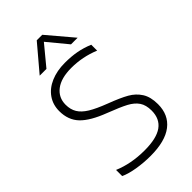

<svg xmlns="http://www.w3.org/2000/svg" viewBox="-278 -1005 1106 1106"><g transform="rotate(-45 274.5 -452.5)"><path d="M260 -920H305L437 -764H383L283 -885L183 -764H128ZM55 -19V-69Q142 -32 251 -32Q349 -32 395.5 -65.5Q442 -99 442 -166Q442 -211 423 -239Q404 -267 366.5 -287Q329 -307 251 -337Q151 -375 107 -421Q63 -467 63 -540Q63 -592 90.5 -631.5Q118 -671 168 -692.5Q218 -714 283 -714Q335 -714 378 -706Q421 -698 464 -680V-632Q379 -667 288 -667Q205 -667 160 -632.5Q115 -598 115 -540Q115 -501 132 -473Q149 -445 186.5 -422Q224 -399 292 -373Q366 -345 406.5 -322Q447 -299 470.5 -262Q494 -225 494 -166Q494 -79 433 -32Q372 15 253 15Q197 15 143 6Q89 -3 55 -19Z"/></g></svg>

Font: Prompt ExtraLight
Style: Regular
Weight: 275
Designer: Katatrad Team
Foundry: CadsonDemak
Version: Version 1.001